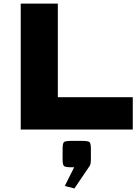

<svg xmlns="http://www.w3.org/2000/svg" viewBox="-20 -720 775 1067"><path d="M95.2 0V-700H301.4V-179.8H717.8V0ZM340 313.6 392.1 209.5H374.9Q342.3 209.5 335.1 202.2Q327.9 194.9 327.9 162.5V109.5Q327.9 77.2 335.1 70.1Q342.3 63 374.9 63H437.9Q470.7 63 477.9 70.1Q485.1 77.2 485.1 109.5V162.5Q485.1 177.3 483.6 187.1Q482.1 196.8 477.8 202.9L393.5 327.3Z"/></svg>

Font: Science Gothic
Style: Regular
Weight: 400
Designer: Thomas Phinney, Vassil Kateliev, Brandon Buerkle
Foundry: Font Detective LLC
Version: Version 1.018